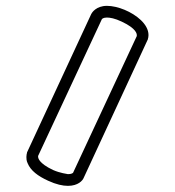

<svg xmlns="http://www.w3.org/2000/svg" viewBox="-20 -576 583 640"><path d="M107 -54V-56.2L319.6 -512.1C320.3 -513.1 324.4 -517.5 336.5 -517.5C346.3 -517.5 362.6 -515 386.2 -503.7C435.1 -480.7 436 -462.7 436 -459V-455.8L223.6 -0.2C222.7 0.8 218.4 4.5 206.5 4.5C204.1 3.8 180.7 1.2 156.7 -9.4C107.9 -32.4 107 -50.3 107 -54ZM68 -52.3C68 -48.1 68 -40.3 72.1 -31.9C82.1 -7.3 106.5 11 140.3 26.4C167.6 39 189.2 43.5 206.5 43.5C240.3 43.5 255.5 25.8 259 16.8L473 -445.2V-446.2C473.8 -448.7 475 -453.1 475 -459C475 -478.2 464 -495.2 449.3 -509.2C420 -537.1 372.1 -556.5 336.5 -556.5C300.6 -556.5 286.6 -534.1 284.3 -529.6L70 -67.8V-66.5C69.3 -64 68 -59.3 68 -53Z"/></svg>

Font: Platiipus Bold
Style: Bold
Weight: 400
Version: Version 001.000